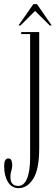

<svg xmlns="http://www.w3.org/2000/svg" viewBox="-74 -682 276 950"><path d="M18 249Q-16 249 -34.8 218.2Q-53.5 187.5 -53.5 140Q-53.5 102 -33 102Q-21.5 102 -17.5 111.8Q-13.5 121.5 -13.5 135Q-13.5 149.5 -18 163.2Q-22.5 177 -22.5 191.5Q-22.5 214 -15.2 223.8Q-8 233.5 1.2 235.8Q10.5 238 16 238Q45 238 60 201.2Q75 164.5 75 98V-513.5H31V-523.5H120V50.5Q120 156 90.5 202.5Q61 249 18 249ZM17.5 -556 91 -661.5H109L182 -556H172L99.5 -628L27.5 -556Z"/></svg>

Font: Imbue 100pt ExtraLight
Style: Regular
Weight: 200
Designer: Tyler Finck
Foundry: Etcetera Type Company
Version: Version 1.102; ttfautohint (v1.8.3)